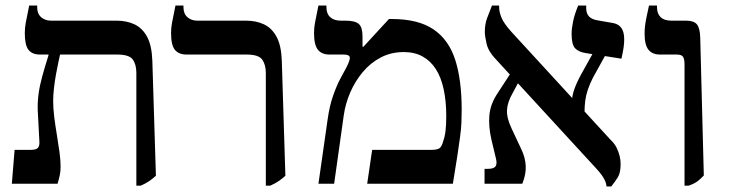

<svg xmlns="http://www.w3.org/2000/svg" viewBox="-20 -667 2646 697"><path d="M475 7V-402Q475 -433 462 -451Q449 -469 405 -469H125Q97 -469 83.5 -486Q70 -503 70 -547Q70 -566 73.5 -584.5Q77 -603 86 -647H115V-640Q115 -617 129.5 -604.5Q144 -592 165 -592H403Q440 -592 468.5 -578.5Q497 -565 514 -533.5Q531 -502 533 -447L546 -29Q534 -18 521.5 -9.5Q509 -1 491 7ZM23 0 33 -123H92Q110 -123 117 -129.5Q124 -136 123 -153L117 -267Q116 -296 120 -326Q124 -356 133.5 -390.5Q143 -425 156 -466V-496H198V-469Q196 -460 192 -441.5Q188 -423 183.5 -398.5Q179 -374 176 -348Q173 -322 173 -300Q173 -273 177 -241.5Q181 -210 186.5 -177Q192 -144 196 -114.5Q200 -85 200 -62Q200 -45 197 -31Q194 -17 189 0Z M945 7V-402Q945 -432 932 -450.5Q919 -469 875 -469H657Q629 -469 615 -486Q601 -503 601 -547Q601 -566 604.5 -584.5Q608 -603 617 -647H646V-641Q646 -617 660.5 -604.5Q675 -592 696 -592H873Q910 -592 938.5 -578.5Q967 -565 984 -533.5Q1001 -502 1003 -447L1016 -29Q1004 -18 991.5 -9.5Q979 -1 961 7Z M1136 0 1169 -231Q1176 -282 1189 -319Q1202 -356 1215.5 -381.5Q1229 -407 1238 -423Q1245 -437 1247.5 -445Q1250 -453 1250 -457Q1250 -469 1227 -469H1176Q1148 -469 1134 -486.5Q1120 -504 1120 -547Q1120 -566 1123.5 -584.5Q1127 -603 1136 -647H1165V-641Q1165 -617 1179 -604.5Q1193 -592 1217 -592H1234Q1269 -592 1282.5 -580Q1296 -568 1296 -535V-498L1299 -497L1392 -598H1402Q1498 -598 1553.5 -560.5Q1609 -523 1632.5 -450Q1656 -377 1656 -269Q1656 -244 1655 -221Q1654 -198 1650 -169Q1646 -140 1640 -99.5Q1634 -59 1624 0H1313L1331 -123H1546Q1567 -123 1575.5 -129Q1584 -135 1589 -155Q1595 -171 1597.5 -193Q1600 -215 1600 -246Q1600 -300 1590.5 -343.5Q1581 -387 1562 -416.5Q1543 -446 1514 -462Q1485 -478 1446 -478Q1400 -478 1362.5 -458.5Q1325 -439 1297 -405.5Q1269 -372 1251.5 -331.5Q1234 -291 1228 -249L1193 0Z M2182 10Q2181 0 2177 -9.5Q2173 -19 2165 -30.5Q2157 -42 2142 -58L1779 -453Q1753 -480 1746.5 -508Q1740 -536 1740 -551Q1740 -579 1748 -600.5Q1756 -622 1766 -647H1792V-640Q1792 -624 1800.5 -603Q1809 -582 1836 -552L2196 -160Q2211 -146 2218.5 -130.5Q2226 -115 2229.5 -100.5Q2233 -86 2233 -71Q2233 -39 2222 -22Q2211 -5 2199 10ZM1739 0V-54H1750Q1771 -54 1778 -62Q1785 -70 1781 -89L1764 -160Q1753 -208 1756.5 -248.5Q1760 -289 1786 -328L1842 -414L1870 -383L1841 -329Q1822 -296 1820.5 -267.5Q1819 -239 1837 -201L1873 -124Q1887 -95 1888.5 -64.5Q1890 -34 1876 0ZM2102 -261 2057 -306Q2057 -317 2061.5 -332.5Q2066 -348 2073.5 -364.5Q2081 -381 2088 -394L2143 -493L2185 -480L2132 -384Q2121 -362 2114 -341.5Q2107 -321 2104.5 -301Q2102 -281 2102 -261ZM2236 -454 2108 -474Q2081 -478 2068 -491.5Q2055 -505 2055 -544Q2055 -563 2060.5 -589.5Q2066 -616 2079 -647H2108V-638Q2108 -617 2119 -606.5Q2130 -596 2150 -593L2202 -584Q2224 -581 2235 -566.5Q2246 -552 2246 -524Q2246 -511 2244 -496Q2242 -481 2236 -454Z M2465 7V-432Q2465 -453 2459.5 -461Q2454 -469 2436 -469H2376Q2348 -469 2334 -486.5Q2320 -504 2320 -545Q2320 -559 2321.5 -572Q2323 -585 2326.5 -602.5Q2330 -620 2336 -647H2365V-641Q2365 -618 2378 -605Q2391 -592 2417 -592H2471Q2499 -592 2510 -578.5Q2521 -565 2522 -530L2535 -30Q2523 -17 2511.5 -8.5Q2500 0 2480 7Z"/></svg>

Font: Noto Serif Hebrew Medium
Style: Regular
Weight: 500
Version: Version 2.003